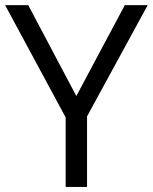

<svg xmlns="http://www.w3.org/2000/svg" viewBox="-20 -734 600 754"><path d="M279.8 -356.9 470.2 -713.9H560.1L321.8 -276.9V0H237.8V-272.9L0 -713.9H90.8Z"/></svg>

Font: f0_46825 
Style: Regular
Weight: 400
Foundry: Ascender Corporation
Version: Version 1.10